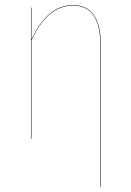

<svg xmlns="http://www.w3.org/2000/svg" viewBox="-20 -547 515 757"><path d="M267.1 -526.9Q323.2 -526.9 350.1 -487.3Q377 -447.8 377 -377.9V189.9H375V-377.9Q375 -447.3 348.9 -486.1Q322.8 -524.9 267.1 -524.9Q166.5 -524.9 104 -387.2V0H102.1V-517.1H104V-391.1Q167 -526.9 267.1 -526.9Z"/></svg>

Font: Fira Sans Compressed Two
Style: Regular
Weight: 100
Width: 1
Designer: Carrois Corporate & Edenspiekermann AG
Foundry: Carrois Corporate GbR & Edenspiekermann AG
Version: Version 4.203;PS 004.203;hotconv 1.0.88;makeotf.lib2.5.64775